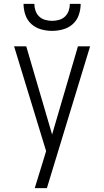

<svg xmlns="http://www.w3.org/2000/svg" viewBox="-20 -975 540 995"><path d="M160 0Q168 -27 176.5 -53.5Q185 -80 193 -107L219 -192L53 -735H116L250 -278L384 -735H447L223 0ZM250 -815Q221 -815 192.5 -823Q164 -831 142.5 -850.5Q121 -870 111.5 -898Q102 -926 102 -955H158Q158 -937 164 -919.5Q170 -902 183 -889.5Q196 -877 214 -872Q232 -867 250 -867Q268 -867 286 -872Q304 -877 317 -889.5Q330 -902 336 -919.5Q342 -937 342 -955H398Q398 -926 388.5 -898Q379 -870 357.5 -850.5Q336 -831 307.5 -823Q279 -815 250 -815Z"/></svg>

Font: Iosevka Light
Style: Regular
Weight: 300
Monospace: yes
Designer: Belleve Invis
Foundry: Belleve Invis
Version: Version 32.5.0; ttfautohint (v1.8.4)